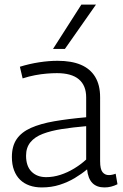

<svg xmlns="http://www.w3.org/2000/svg" viewBox="-20 -810 538 840"><path d="M32 -123Q32 -171 53 -201.5Q74 -232 115.5 -250.5Q157 -269 217.5 -279.5Q278 -290 357 -297V-384Q357 -436 325 -463Q293 -490 229 -490Q209 -490 184.5 -488Q160 -486 133.5 -481Q107 -476 79 -467L67 -518Q109 -531 151.5 -537.5Q194 -544 232 -544Q293 -544 334 -526.5Q375 -509 396.5 -473.5Q418 -438 418 -385V-105Q418 -70 428.5 -57Q439 -44 456 -44Q463 -44 470.5 -45.5Q478 -47 486 -50L494 -4Q480 3 466 6.5Q452 10 437 10Q403 10 384 -9.5Q365 -29 361 -69Q337 -49 307 -31Q277 -13 241 -1.5Q205 10 163 10Q133 10 109 1.5Q85 -7 68 -23.5Q51 -40 41.5 -65Q32 -90 32 -123ZM94 -129Q94 -83 118 -59Q142 -35 182 -35Q213 -35 244 -45Q275 -55 304 -72.5Q333 -90 357 -112V-258Q299 -253 251 -245.5Q203 -238 167.5 -224.5Q132 -211 113 -187.5Q94 -164 94 -129ZM212 -596 336 -790H400L264 -596Z"/></svg>

Font: Georama ExtraCondensed Thin Light
Style: Regular
Weight: 300
Version: Version 1.001